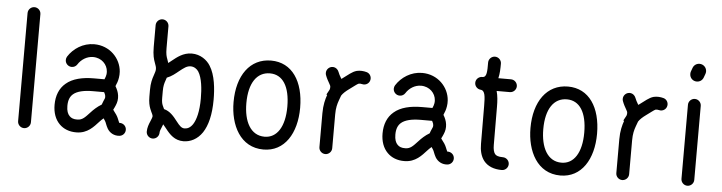

<svg xmlns="http://www.w3.org/2000/svg" viewBox="-45 -890 4113 1094"><g transform="rotate(5 2012.0 -342.5)"><path d="M151.4 -29.8V-648.4C151.4 -668.5 134.8 -685.1 114.7 -685.1C94.7 -685.1 78.1 -668.5 78.1 -648.4V-29.8C78.1 -9.8 94.7 6.8 114.7 6.8C134.8 6.8 151.4 -9.8 151.4 -29.8Z M276.9 -141.1C276.9 -96.7 290 -58.6 316.4 -32.2C339.8 -8.3 374 5.4 414.1 4.9C478 4.9 512.7 -38.1 538.1 -65.4C545.4 -73.7 553.7 -81.5 562 -88.4L571.3 -74.2C576.7 -66.4 579.6 -51.3 590.8 -31.7C604.5 -8.8 629.9 6.3 661.1 2.9C679.2 1 693.8 -14.6 693.8 -33.7C693.8 -56.6 673.8 -72.3 653.3 -70.3C646 -84 643.1 -98.6 631.8 -115.2C621.6 -130.4 612.8 -139.6 612.3 -142.1L619.1 -155.8C627 -172.9 633.8 -188.5 633.8 -210.4C633.8 -231 628.4 -248 620.6 -263.7C614.3 -276.4 613.3 -276.4 613.3 -276.9C613.3 -278.8 616.2 -283.2 622.6 -300.8C627 -313.5 632.3 -337.4 630.4 -361.3C625 -436.5 562 -504.4 472.2 -504.4C408.2 -504.4 353.5 -467.8 323.7 -420.4C320.3 -414.6 318.4 -408.2 318.4 -400.9C318.4 -380.9 335 -364.3 355 -364.3C368.2 -364.3 379.4 -370.6 386.2 -381.3C404.3 -410.2 436.5 -431.2 472.2 -431.2C521 -431.2 554.7 -395.5 557.1 -355.5C558.1 -343.3 555.7 -332 553.2 -325.2L547.4 -310.5H487.8C421.9 -310.5 365.2 -297.4 328.1 -265.1C293.9 -236.3 276.9 -193.8 276.9 -141.1ZM350.1 -141.1C350.1 -174.3 359.4 -195.3 376 -209.5C397 -227.5 434.6 -237.3 487.8 -237.3H551.8L555.2 -230.5C558.6 -223.6 560.5 -218.3 560.5 -210.4C560.5 -203.6 558.1 -198.7 552.7 -187C550.3 -182.1 547.4 -174.8 544.4 -165.5C520 -151.4 498.5 -130.9 484.4 -115.2C457 -85.9 442.4 -68.4 413.1 -68.4C391.6 -67.9 377.9 -73.7 368.2 -84C356.9 -95.2 350.1 -113.3 350.1 -141.1Z M813.5 -34.7C813.5 -14.6 830.1 2 850.1 2C870.1 2 886.7 -14.6 886.7 -34.7C886.7 -43.5 890.6 -53.7 897.5 -69.3L903.3 -84C908.7 -78.1 914.6 -70.8 921.4 -62C947.3 -28.3 976.1 2 1025.9 2C1065.9 2 1106 -17.6 1133.8 -59.1C1161.1 -100.6 1177.2 -162.6 1177.2 -249C1177.2 -309.6 1170.4 -388.7 1137.2 -440.4C1118.7 -470.7 1080.6 -500 1030.8 -500C981.4 -500 946.8 -470.7 920.4 -449.7L901.4 -434.6L894.5 -455.1C888.7 -470.2 884.3 -483.4 884.3 -518.6V-643.1C884.3 -663.1 867.7 -679.7 847.7 -679.7C827.6 -679.7 811 -663.1 811 -643.1V-518.6C811 -471.2 818.4 -447.8 825.2 -429.7C831.1 -413.1 834.5 -405.3 834.5 -393.6C834.5 -382.8 831.1 -374.5 825.2 -356.4C818.4 -337.4 811 -312.5 811 -272V-234.9C811 -201.7 816.4 -181.2 822.3 -166C833.5 -137.7 838.9 -134.3 838.9 -123C838.9 -119.6 835.9 -111.8 830.1 -97.7C820.8 -76.7 813.5 -56.6 813.5 -34.7ZM884.3 -234.9V-272C884.3 -301.8 888.7 -316.9 894.5 -333L900.4 -350.6C927.7 -360.8 948.7 -378.9 966.3 -393.1C992.7 -414.1 1008.8 -426.8 1030.8 -426.8C1050.3 -426.8 1066.9 -415 1075.7 -401.4C1098.1 -366.2 1104 -304.7 1104 -249C1104 -175.8 1090.8 -127 1073.2 -100.1C1059.1 -79.1 1043 -71.3 1025.9 -71.3C1008.8 -71.3 997.1 -83.5 979 -106.9C956.1 -136.7 934.6 -162.1 900.4 -170.9C897.5 -177.2 893.6 -184.6 890.6 -192.4C886.7 -202.6 884.3 -212.4 884.3 -234.9Z M1484.4 -64C1403.8 -64 1364.7 -141.6 1364.7 -245.6C1364.7 -361.8 1410.2 -426.3 1484.4 -426.3C1557.1 -426.3 1599.1 -361.8 1599.1 -245.6C1599.1 -130.9 1555.2 -64 1484.4 -64ZM1484.4 9.3C1605 9.3 1672.4 -99.6 1672.4 -245.6C1672.4 -396 1605 -499.5 1484.4 -499.5C1363.8 -499.5 1291.5 -397.5 1291.5 -245.6C1291.5 -113.8 1351.6 9.3 1484.4 9.3Z M1802.7 -444.8C1809.1 -426.8 1818.8 -409.7 1825.7 -397.9C1832 -387.2 1833 -383.8 1833 -380.4C1833.5 -374 1832.5 -369.6 1830.6 -363.3L1814.9 -334.5L1819.3 -332C1810.5 -307.6 1801.3 -273.9 1801.3 -225.6V-32.2C1801.3 -12.2 1817.9 4.4 1837.9 4.4C1857.9 4.4 1874.5 -12.2 1874.5 -32.2V-225.6C1874.5 -263.2 1880.9 -286.1 1888.7 -307.6L1898.9 -335.4C1907.2 -348.6 1922.9 -362.8 1941.4 -376C1965.3 -392.6 1983.4 -408.7 1993.2 -412.1C1999 -413.1 2005.9 -412.6 2011.2 -411.1C2014.2 -410.2 2018.1 -409.7 2021.5 -409.7C2042 -409.7 2058.1 -425.8 2058.1 -446.3C2058.1 -462.9 2047.4 -477.1 2031.7 -481.4C2014.2 -486.3 1994.6 -487.8 1975.6 -483.4C1948.2 -476.1 1926.8 -454.6 1899.4 -435.5L1892.1 -430.2L1889.2 -435.1C1882.3 -446.8 1876.5 -457 1872.1 -469.2C1867.2 -482.9 1853.5 -493.7 1837.4 -493.7C1817.4 -493.7 1800.8 -477.1 1800.8 -457C1800.8 -452.6 1801.3 -449.2 1802.7 -444.8Z M2152.8 -141.1C2152.8 -96.7 2166 -58.6 2192.4 -32.2C2215.8 -8.3 2250 5.4 2290 4.9C2354 4.9 2388.7 -38.1 2414.1 -65.4C2421.4 -73.7 2429.7 -81.5 2438 -88.4L2447.3 -74.2C2452.6 -66.4 2455.6 -51.3 2466.8 -31.7C2480.5 -8.8 2505.9 6.3 2537.1 2.9C2555.2 1 2569.8 -14.6 2569.8 -33.7C2569.8 -56.6 2549.8 -72.3 2529.3 -70.3C2522 -84 2519 -98.6 2507.8 -115.2C2497.6 -130.4 2488.8 -139.6 2488.3 -142.1L2495.1 -155.8C2502.9 -172.9 2509.8 -188.5 2509.8 -210.4C2509.8 -231 2504.4 -248 2496.6 -263.7C2490.2 -276.4 2489.3 -276.4 2489.3 -276.9C2489.3 -278.8 2492.2 -283.2 2498.5 -300.8C2502.9 -313.5 2508.3 -337.4 2506.3 -361.3C2501 -436.5 2438 -504.4 2348.1 -504.4C2284.2 -504.4 2229.5 -467.8 2199.7 -420.4C2196.3 -414.6 2194.3 -408.2 2194.3 -400.9C2194.3 -380.9 2210.9 -364.3 2231 -364.3C2244.1 -364.3 2255.4 -370.6 2262.2 -381.3C2280.3 -410.2 2312.5 -431.2 2348.1 -431.2C2397 -431.2 2430.7 -395.5 2433.1 -355.5C2434.1 -343.3 2431.6 -332 2429.2 -325.2L2423.3 -310.5H2363.8C2297.9 -310.5 2241.2 -297.4 2204.1 -265.1C2169.9 -236.3 2152.8 -193.8 2152.8 -141.1ZM2226.1 -141.1C2226.1 -174.3 2235.4 -195.3 2252 -209.5C2272.9 -227.5 2310.5 -237.3 2363.8 -237.3H2427.7L2431.2 -230.5C2434.6 -223.6 2436.5 -218.3 2436.5 -210.4C2436.5 -203.6 2434.1 -198.7 2428.7 -187C2426.3 -182.1 2423.3 -174.8 2420.4 -165.5C2396 -151.4 2374.5 -130.9 2360.4 -115.2C2333 -85.9 2318.4 -68.4 2289.1 -68.4C2267.6 -67.9 2253.9 -73.7 2244.1 -84C2232.9 -95.2 2226.1 -113.3 2226.1 -141.1Z M2855 -512.2H2782.7C2789.1 -537.6 2790 -567.9 2790 -596.2C2790 -616.2 2773.4 -632.8 2753.4 -632.8C2733.4 -632.8 2716.8 -616.2 2716.8 -596.2C2717.3 -545.4 2716.3 -512.7 2694.3 -511.2H2693.8H2693.4C2673.8 -512.7 2653.8 -497.6 2653.8 -474.6C2653.8 -455.6 2668.9 -439.5 2687.5 -438C2713.9 -436 2715.3 -401.4 2715.8 -348.6L2716.8 -130.9C2716.8 -94.7 2724.1 -61 2744.1 -35.2C2766.6 -6.8 2802.2 7.3 2847.7 7.3C2867.7 7.3 2884.3 -9.3 2884.3 -29.3C2884.3 -49.3 2867.7 -65.9 2847.7 -65.9C2821.8 -65.9 2808.6 -71.3 2801.8 -80.1C2794.4 -89.4 2790 -106.9 2790 -130.9L2789.1 -349.6C2789.1 -380.9 2787.1 -412.1 2779.3 -439H2855C2875 -439 2891.6 -455.6 2891.6 -475.6C2891.6 -495.6 2875 -512.2 2855 -512.2Z M3182.6 -64C3102.1 -64 3063 -141.6 3063 -245.6C3063 -361.8 3108.4 -426.3 3182.6 -426.3C3255.4 -426.3 3297.4 -361.8 3297.4 -245.6C3297.4 -130.9 3253.4 -64 3182.6 -64ZM3182.6 9.3C3303.2 9.3 3370.6 -99.6 3370.6 -245.6C3370.6 -396 3303.2 -499.5 3182.6 -499.5C3062 -499.5 2989.7 -397.5 2989.7 -245.6C2989.7 -113.8 3049.8 9.3 3182.6 9.3Z M3501 -444.8C3507.3 -426.8 3517.1 -409.7 3523.9 -397.9C3530.3 -387.2 3531.2 -383.8 3531.2 -380.4C3531.7 -374 3530.8 -369.6 3528.8 -363.3L3513.2 -334.5L3517.6 -332C3508.8 -307.6 3499.5 -273.9 3499.5 -225.6V-32.2C3499.5 -12.2 3516.1 4.4 3536.1 4.4C3556.2 4.4 3572.8 -12.2 3572.8 -32.2V-225.6C3572.8 -263.2 3579.1 -286.1 3586.9 -307.6L3597.2 -335.4C3605.5 -348.6 3621.1 -362.8 3639.6 -376C3663.6 -392.6 3681.6 -408.7 3691.4 -412.1C3697.3 -413.1 3704.1 -412.6 3709.5 -411.1C3712.4 -410.2 3716.3 -409.7 3719.7 -409.7C3740.2 -409.7 3756.3 -425.8 3756.3 -446.3C3756.3 -462.9 3745.6 -477.1 3730 -481.4C3712.4 -486.3 3692.9 -487.8 3673.8 -483.4C3646.5 -476.1 3625 -454.6 3597.7 -435.5L3590.3 -430.2L3587.4 -435.1C3580.6 -446.8 3574.7 -457 3570.3 -469.2C3565.4 -482.9 3551.8 -493.7 3535.6 -493.7C3515.6 -493.7 3499 -477.1 3499 -457C3499 -452.6 3499.5 -449.2 3501 -444.8Z M3945.3 -32.2V-455.6C3945.3 -475.6 3928.7 -492.2 3908.7 -492.2C3888.7 -492.2 3872.1 -475.6 3872.1 -455.6V-32.2C3872.1 -12.2 3888.7 4.4 3908.7 4.4C3928.7 4.4 3945.3 -12.2 3945.3 -32.2ZM3948.2 -618.2 3956.1 -639.6C3957.5 -644 3958.5 -648.4 3958.5 -653.3C3958.5 -675.8 3940.4 -693.8 3918 -693.8C3900.4 -693.8 3885.7 -683.1 3879.9 -667L3872.1 -645.5C3870.6 -641.1 3870.1 -636.7 3870.1 -631.8C3870.1 -609.4 3887.7 -591.8 3910.2 -591.8C3927.7 -591.8 3942.4 -602.1 3948.2 -618.2Z"/></g></svg>

Font: Velvelyne
Style: Regular
Weight: 400
Designer: Manon Van der Borght et Mariel Nils
Foundry: Velvetyne
Version: Version 1.070;Glyphs 3.3.1 (3343)